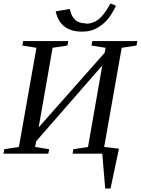

<svg xmlns="http://www.w3.org/2000/svg" viewBox="-31 -894 819 1117"><path d="M768 -655 763 -629 677 -616 575 -39 661 -29 612 203H581L564 0H391L396 -26L481 -39L564 -513L180 -73L173 -39L255 -26L250 0H-11L-6 -26L79 -39L181 -616L99 -629L104 -655H366L361 -629L275 -616L194 -153L578 -587L583 -616L501 -629L506 -655ZM469 -758 468 -756Q510 -756 542 -781Q574 -806 612 -874L644 -860Q614 -801 589 -774Q562 -746 528 -728Q494 -710 447 -710Q318 -710 293 -828L375 -842Q384 -799 406 -779Q428 -758 469 -758Z"/></svg>

Font: Libra Serif Modern
Style: Italic
Weight: 400
Italic angle: -12°
Designer: Stefan Peev, Context Ltd
Foundry: Stefan Peev, Context Ltd
Version: Version 1.000